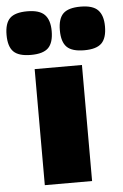

<svg xmlns="http://www.w3.org/2000/svg" viewBox="-119 -850 570 890"><g transform="rotate(-5 166.0 -405.0)"><path d="M42 -607Q-15 -607 -39 -631Q-63 -655 -63 -709Q-63 -763 -39 -786.5Q-15 -810 42 -810Q99 -810 123 -785Q147 -760 147 -709Q147 -655 123 -631Q99 -607 42 -607ZM290 -607Q233 -607 209 -631Q185 -655 185 -709Q185 -763 209 -786.5Q233 -810 290 -810Q347 -810 371 -785Q395 -760 395 -709Q395 -655 371 -631Q347 -607 290 -607ZM53 -540H273V0H53Z"/></g></svg>

Font: Plata Sans Black
Style: Regular
Weight: 900
Designer: Pablo Impallari, Andres Torresi, & Cristiano Sobral
Foundry: Pablo Impallari, Andres Torresi, & Cristiano Sobral
Version: Version 1.00;December 28, 2019;FontCreator 12.0.0.2547 64-bi